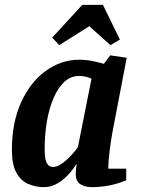

<svg xmlns="http://www.w3.org/2000/svg" viewBox="-20 -761 583 791"><path d="M161 10Q126 10 95.5 -3.5Q65 -17 47 -50.5Q29 -84 29 -143Q29 -256 67 -339.5Q105 -423 168.5 -469Q232 -515 307 -515Q336 -515 366 -508.5Q396 -502 408 -498L434 -533L502 -523L443 -215Q436 -176 431 -134Q426 -92 426 -66H500V-18Q460 -2 425 4Q390 10 359 10Q329 10 310.5 -2.5Q292 -15 292 -43Q292 -47 292.5 -54.5Q293 -62 294 -71Q295 -80 296 -87Q278 -58 256 -36Q234 -14 210.5 -2Q187 10 161 10ZM198 -73Q215 -73 235 -87Q255 -101 273 -120.5Q291 -140 301 -155L357 -437Q343 -443 331.5 -445.5Q320 -448 306 -448Q272 -448 246 -424.5Q220 -401 201.5 -359Q183 -317 173.5 -262.5Q164 -208 164 -145Q164 -104 173 -88.5Q182 -73 198 -73ZM224 -575 195 -606 319 -741H404L474 -598L435 -575L348 -653Z"/></svg>

Font: Manuale
Style: Italic
Weight: 400
Italic angle: -11°
Designer: Eduardo Tunni / Pablo Cosgaya
Foundry: Eduardo Tunni / Pablo Cosgaya
Version: Version 1.002